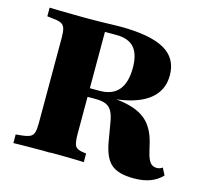

<svg xmlns="http://www.w3.org/2000/svg" viewBox="-89 -670 833 781"><g transform="rotate(15 328.0 -280.0)"><path d="M106.5 -145.2V-465.3Q106.5 -491.1 102.4 -504.4Q98.4 -517.7 86.7 -523.8Q75 -529.8 52.4 -531.5L27.4 -534.7V-571Q46 -570.2 71.8 -569.8Q97.6 -569.4 125 -569Q152.4 -568.5 176.6 -568.5H187.9Q221 -568.5 245.2 -569Q269.4 -569.4 288.3 -570.2Q307.3 -571 323.4 -571Q450.8 -571 510.9 -537.1Q571 -503.2 571 -431.5Q571 -380.6 541.1 -346.4Q511.3 -312.1 452.4 -294.4Q393.5 -276.6 306.5 -276.6H197.6V-296.8H312.1Q364.5 -296.8 391.1 -328.2Q417.7 -359.7 417.7 -421.8Q417.7 -479 393.5 -506.5Q369.4 -533.9 318.5 -533.9H270.2V-145.2ZM536.3 11.3Q471.8 11.3 441.5 -14.9Q411.3 -41.1 400 -108.1L387.1 -183.9Q382.3 -213.7 373 -230.2Q363.7 -246.8 347.2 -253.6Q330.6 -260.5 304.8 -260.5H204V-285.5H299.2Q384.7 -285.5 438.3 -272.2Q491.9 -258.9 521 -228.2Q550 -197.6 562.9 -144.4L571 -110.5Q578.2 -79.8 588.3 -66.9Q598.4 -54 616.1 -54Q623.4 -54 629.4 -56Q635.5 -58.1 640.3 -62.1L655.6 -32.3Q633.9 -9.7 604.8 0.8Q575.8 11.3 536.3 11.3ZM176.6 -1.6Q152.4 -2.4 125 -2Q97.6 -1.6 71.8 -1.6Q46 -1.6 27.4 -0.8V-37.1L52.4 -39.5Q75 -41.9 86.7 -47.6Q98.4 -53.2 102.4 -66.5Q106.5 -79.8 106.5 -105.6V-145.2H270.2V-105.6Q270.2 -66.9 277.8 -54Q285.5 -41.1 312.1 -37.9L324.2 -36.3V0Q308.9 -0.8 287.5 -1.2Q266.1 -1.6 243.1 -2Q220.2 -2.4 199.2 -2.4H189.5Z"/></g></svg>

Font: Playfair 9pt Black
Style: Regular
Weight: 900
Designer: Claus Eggers Sørensen
Foundry: Claus Eggers Sørensen
Version: Version 2.203